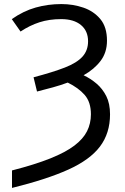

<svg xmlns="http://www.w3.org/2000/svg" viewBox="-20 -744 615 944"><path d="M39 94Q152 65 227 35Q302 5 345.5 -28Q389 -61 408 -99Q427 -137 427 -182Q427 -242 396.5 -277Q366 -312 313 -338Q278 -325 240 -314.5Q202 -304 162 -294L145 -364Q240 -389 299 -412Q358 -435 385.5 -465.5Q413 -496 413 -541Q413 -592 378 -621Q343 -650 281 -650Q222 -650 174 -634.5Q126 -619 81 -589L38 -650Q95 -690 155.5 -707Q216 -724 282 -724Q339 -724 390 -706.5Q441 -689 473.5 -650Q506 -611 506 -544Q506 -486 474.5 -444.5Q443 -403 391 -374Q425 -358 454.5 -333Q484 -308 502.5 -271.5Q521 -235 521 -182Q521 -89 471.5 -23.5Q422 42 315.5 90Q209 138 39 180Z"/></svg>

Font: Noto Sans
Style: Regular
Weight: 400
Designer: Monotype Design Team
Foundry: Monotype Imaging Inc.
Version: Version 2.007